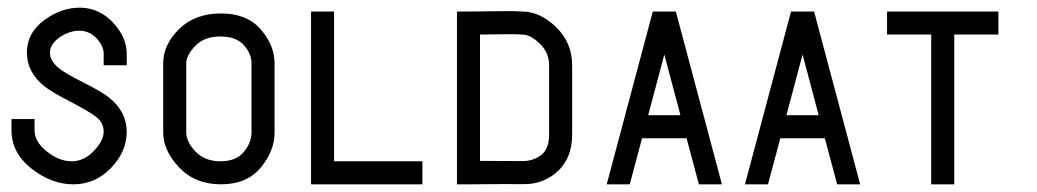

<svg xmlns="http://www.w3.org/2000/svg" viewBox="-20 -480 2700 500"><path d="M187 -460H190Q239 -459 274.5 -421Q310 -383 310 -340V-310H250V-340Q250 -360 231.5 -380Q213 -400 186.5 -400Q160 -400 134 -382Q110 -364 110 -342.5Q110 -321 134 -302Q148 -290 196.5 -265.5Q245 -241 264 -226Q310 -189 310 -137Q310 -85 269 -42.5Q228 0 171 0Q114 0 62 -41Q10 -82 10 -140V-170H70V-140Q70 -111 102 -85.5Q134 -60 166.5 -60Q199 -60 224.5 -87Q250 -114 250 -137Q250 -160 231 -175Q212 -190 163.5 -215Q115 -240 96 -255Q50 -292 50 -343Q50 -394 94.5 -427Q139 -460 187 -460Z M635 -315Q635 -340 615 -362.5Q595 -385 553.5 -385Q512 -385 488.5 -360.5Q465 -336 465 -315V-135Q465 -111 489 -85.5Q513 -60 554 -60Q595 -60 615 -84.5Q635 -109 635 -135ZM695 -315V-135Q695 -87 659 -43.5Q623 0 555.5 0Q488 0 446.5 -44Q405 -88 405 -135V-315Q405 -364 446.5 -404.5Q488 -445 555.5 -445Q623 -445 659 -403.5Q695 -362 695 -315Z M790 -450H850V-60H1080V0H790Z M1340 -390Q1330 -391 1307 -391Q1284 -391 1230 -390V-61Q1308 -61 1338 -60.5Q1368 -60 1389 -76Q1410 -92 1410 -130V-310Q1410 -343 1385.5 -366.5Q1361 -390 1340 -390ZM1301 -451Q1326 -451 1340 -450Q1386 -450 1428 -409.5Q1470 -369 1470 -310V-130Q1470 -62 1423 -26Q1388 0 1344.5 -0.5Q1301 -1 1200 0H1170V-450H1200Z M1710 -338 1668 -180H1752ZM1680 -450H1740L1860 0H1800L1768 -120H1652L1620 0H1560Z M2070 -338 2028 -180H2112ZM2040 -450H2100L2220 0H2160L2128 -120H2012L1980 0H1920Z M2290 -450H2580V-390H2465V0H2405V-390H2290Z"/></svg>

Font: SOV_Station
Style: Bold
Weight: 700
Version: Version 1.00